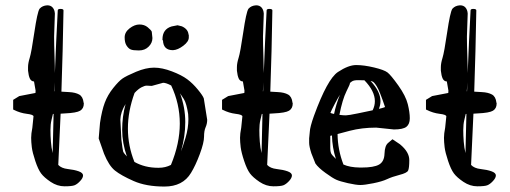

<svg xmlns="http://www.w3.org/2000/svg" viewBox="-20 -684 1909 719"><path d="M293 -299.8V-300.3C291.3 -314.9 285.8 -324.9 276.4 -330.1C266.9 -335.3 254.5 -338.3 239 -339.1C223.6 -339.9 213.9 -340.5 210 -340.8C213.5 -441.7 216.1 -543.1 217.8 -645C217.8 -648.6 214.3 -650.5 207.3 -650.6C200.3 -650.8 196.6 -649.1 196.3 -645.5C192.1 -567.4 188.5 -488.9 185.5 -410.2C185.5 -426.4 185.1 -448.4 184.1 -476.1C183.1 -503.7 182.6 -527.3 182.6 -546.9L185.5 -632.8V-633.3C184.9 -642.7 182.1 -650.2 177.2 -655.8C172.4 -661.3 165.7 -664.1 157.2 -664.1H156.7C144.7 -663.4 135.3 -659.2 128.4 -651.4L127.9 -650.9C122.4 -642.1 116 -612.7 108.6 -562.7C101.3 -512.8 95.5 -481 91.3 -467.5C87.1 -454 85 -442.4 85 -432.6V-419.4C86.3 -406.7 88.5 -396.9 91.8 -389.9C95.1 -382.9 100.3 -379.2 107.4 -378.9L113.3 -344.7C113.3 -340.5 113.1 -337.6 112.8 -335.9L52.2 -324.2L29.3 -310.1V-273.9L32.2 -272.5C47.9 -264.6 63.8 -259.8 80.1 -257.8C96.4 -255.9 104.8 -252.8 105.5 -248.5L101.1 -205.6C98.1 -190.6 96.7 -178.1 96.7 -168C96.7 -157.9 97.5 -146.2 99.1 -132.8C100.7 -119.5 105.1 -102.3 112.1 -81.3C119.1 -60.3 126.3 -44.8 133.8 -34.7C141.3 -24.6 153.2 -14 169.7 -2.9C186.1 8.1 203.5 13.7 221.7 13.7C239.9 13.7 252.4 12.4 259 9.8C265.7 7.2 272.7 2 280 -5.9C287.4 -13.7 291 -20.8 291 -27.1C291 -33.4 285.6 -38.6 274.7 -42.5C263.8 -46.4 250.2 -49.2 234.1 -51C218 -52.8 206.1 -57.9 198.2 -66.4C201.5 -130.2 204.4 -194.2 207 -258.3L223.1 -259.3C252.1 -260.6 271.2 -264 280.3 -269.5C289.4 -275.1 293.9 -284 293.9 -296.4V-297.4ZM172.9 -234.9 178.2 -257.3H180.7C179.4 -208.5 178.2 -159.7 177.2 -110.8C174 -124.2 171.8 -138.3 170.7 -153.3C169.5 -168.3 168.9 -182.9 168.9 -197C168.9 -211.2 170.2 -223.8 172.9 -234.9ZM184.6 -376C184.2 -364.9 183.8 -353.7 183.1 -342.3H182.1Z M627.4 -496.1H627.9C640 -496.7 652.8 -502.3 666.5 -512.7C680.2 -523.1 687 -533.4 687 -543.5V-554.2H686C685.1 -567.9 676.8 -578.3 661.1 -585.4L645 -589.4L622.6 -585C599.8 -578.1 588.4 -562 588.4 -536.6V-533.2H590.3C591 -508.5 603.4 -496.1 627.4 -496.1ZM550.8 -541.5 548.3 -565.4C546.4 -569.7 541.3 -575.2 533 -582C524.7 -588.9 514.4 -592.3 502.2 -592.3C490 -592.3 477.7 -587.5 465.3 -577.9C453 -568.3 446.8 -557 446.8 -543.9C446.8 -530.9 449.1 -520.8 453.9 -513.4C458.6 -506.1 463.8 -501.2 469.5 -498.8C475.2 -496.3 485.4 -495.1 500.2 -495.1C515.1 -495.1 527.2 -499.8 536.6 -509.3C546.1 -518.7 550.8 -529.5 550.8 -541.5ZM455.1 -98.1C446.9 -106.9 442.3 -113.1 441.2 -116.7C440 -120.3 437.8 -134.9 434.6 -160.6L430.7 -236.3C431.3 -254.9 437.8 -274.3 450.2 -294.4C441.7 -263.2 437.5 -231 437.5 -198C437.5 -165 443.4 -131.7 455.1 -98.1ZM483.9 -335.9C493.3 -346 502 -353.1 510 -357.2C518 -361.2 524.3 -363.3 528.8 -363.3L548.3 -362.3L590.8 -374C598.3 -374 608.4 -370.6 621.1 -363.8C642.6 -318.2 653.3 -270.7 653.3 -221.2C653.3 -171.7 642.3 -120.1 620.1 -66.4C606.1 -59.2 591 -55.7 574.7 -55.7H571.8C538.9 -55.7 509.4 -63 483.4 -77.6C467.1 -118 459 -159.7 459 -202.9C459 -246 467.3 -290.4 483.9 -335.9ZM654.3 -334.5C656.9 -331.2 661.6 -324.1 668.5 -313C675.3 -301.9 680.7 -283.2 684.6 -256.8L685.5 -238.3C685.5 -215.5 682 -192.1 674.8 -168.2C667.6 -144.3 661.9 -127.3 657.7 -117.2C668.5 -154 673.8 -190.5 673.8 -226.8C673.8 -263.1 667.3 -299 654.3 -334.5ZM556.9 -430.7C536.5 -430.7 514.2 -425.5 489.7 -415.3C465.3 -405 448.4 -396.6 439 -390.1C429.5 -383.6 417.9 -371.7 404.1 -354.5C390.2 -337.2 379.6 -318.8 372.3 -299.3C365 -279.8 359 -254.6 354.5 -223.6L349.6 -165.5L369.6 -108.4C381.7 -78.5 395.3 -57.4 410.6 -45.2C425.9 -33 449.2 -19.9 480.5 -6.1C511.7 7.7 550.2 14.6 595.9 14.6C641.7 14.6 674.8 -2.4 695.3 -36.6C706.7 -55.2 717.7 -78.7 728.3 -107.2C738.9 -135.7 744.1 -157.3 744.1 -172.1C744.1 -186.9 746.1 -198.7 750 -207.5C753.9 -216.3 755.9 -225.6 755.9 -235.4L743.2 -315.4C740.9 -322.3 733.5 -333.3 720.9 -348.6C708.4 -363.9 695.1 -376.8 681.2 -387.2C667.2 -397.6 648 -407.5 623.8 -416.7C599.5 -426 577.2 -430.7 556.9 -430.7Z M1075.2 -299.8V-300.3C1073.6 -314.9 1068 -324.9 1058.6 -330.1C1049.2 -335.3 1036.7 -338.3 1021.2 -339.1C1005.8 -339.9 996.1 -340.5 992.2 -340.8C995.8 -441.7 998.4 -543.1 1000 -645C1000 -648.6 996.5 -650.5 989.5 -650.6C982.5 -650.8 978.8 -649.1 978.5 -645.5C974.3 -567.4 970.7 -488.9 967.8 -410.2C967.8 -426.4 967.3 -448.4 966.3 -476.1C965.3 -503.7 964.8 -527.3 964.8 -546.9L967.8 -632.8V-633.3C967.1 -642.7 964.4 -650.2 959.5 -655.8C954.6 -661.3 947.9 -664.1 939.5 -664.1H939C926.9 -663.4 917.5 -659.2 910.6 -651.4L910.2 -650.9C904.6 -642.1 898.2 -612.7 890.9 -562.7C883.5 -512.8 877.8 -481 873.5 -467.5C869.3 -454 867.2 -442.4 867.2 -432.6V-419.4C868.5 -406.7 870.8 -396.9 874 -389.9C877.3 -382.9 882.5 -379.2 889.6 -378.9L895.5 -344.7C895.5 -340.5 895.3 -337.6 895 -335.9L834.5 -324.2L811.5 -310.1V-273.9L814.5 -272.5C830.1 -264.6 846 -259.8 862.3 -257.8C878.6 -255.9 887 -252.8 887.7 -248.5L883.3 -205.6C880.4 -190.6 878.9 -178.1 878.9 -168C878.9 -157.9 879.7 -146.2 881.3 -132.8C883 -119.5 887.3 -102.3 894.3 -81.3C901.3 -60.3 908.5 -44.8 916 -34.7C923.5 -24.6 935.5 -14 951.9 -2.9C968.3 8.1 985.7 13.7 1003.9 13.7C1022.1 13.7 1034.6 12.4 1041.3 9.8C1047.9 7.2 1054.9 2 1062.3 -5.9C1069.6 -13.7 1073.2 -20.8 1073.2 -27.1C1073.2 -33.4 1067.8 -38.6 1056.9 -42.5C1046 -46.4 1032.5 -49.2 1016.4 -51C1000.2 -52.8 988.3 -57.9 980.5 -66.4C983.7 -130.2 986.7 -194.2 989.3 -258.3L1005.4 -259.3C1034.3 -260.6 1053.4 -264 1062.5 -269.5C1071.6 -275.1 1076.2 -284 1076.2 -296.4V-297.4ZM955.1 -234.9 960.4 -257.3H962.9C961.6 -208.5 960.4 -159.7 959.5 -110.8C956.2 -124.2 954 -138.3 952.9 -153.3C951.7 -168.3 951.2 -182.9 951.2 -197C951.2 -211.2 952.5 -223.8 955.1 -234.9ZM966.8 -376C966.5 -364.9 966 -353.7 965.3 -342.3H964.4Z M1251 -253.9C1258.5 -292.3 1267.3 -321.6 1277.3 -341.8C1286.1 -359.4 1290.5 -369.5 1290.5 -372.1C1290.5 -372.7 1290.4 -373 1290 -373C1290.7 -373.7 1293.2 -375.7 1297.6 -378.9C1302 -382.2 1309.8 -383.8 1321 -383.8C1332.3 -383.8 1340.2 -383.6 1344.7 -383.3C1370.8 -356.3 1383.8 -330.2 1383.8 -305.2C1383.8 -293.5 1381 -282.1 1375.5 -271C1362.8 -268.4 1344.5 -264.6 1320.6 -259.5C1296.6 -254.5 1281.4 -252 1274.9 -252C1268.4 -252 1260.4 -252.6 1251 -253.9ZM1334.5 -56.6H1327.1C1302.4 -57 1282.1 -60.7 1266.1 -67.9C1251.8 -105 1244.5 -143.1 1244.1 -182.1C1244.8 -182.5 1260.1 -186.5 1290 -194.3C1320 -202.1 1352.9 -206.1 1388.7 -206.1L1455.1 -199.2C1477.9 -199.2 1493.5 -202.6 1502 -209.2C1510.4 -215.9 1514.6 -226.6 1514.6 -241.2C1514.6 -255.9 1512.1 -273.4 1507.1 -293.9C1502 -314.5 1490.2 -337.7 1471.7 -363.8C1453.1 -389.8 1439.6 -406.1 1431.2 -412.6C1422.7 -419.1 1405.8 -425.4 1380.6 -431.4C1355.4 -437.4 1333.1 -440.4 1313.7 -440.4C1294.4 -440.4 1271.6 -431.7 1245.4 -414.3C1219.2 -396.9 1189.3 -342.3 1155.8 -250.5C1145.7 -222.2 1140.5 -202.1 1140.1 -190.4L1137.7 -166V-148.9C1137.7 -140.1 1140.5 -127.1 1146 -109.9L1161.1 -71.8C1168.6 -61 1181.2 -49.2 1199 -36.4C1216.7 -23.5 1230.1 -15.1 1239.3 -11C1248.4 -6.9 1263 -2.6 1283.2 2C1303.4 6.5 1318.8 8.8 1329.3 8.8C1339.9 8.8 1356.2 6.6 1378.2 2.2C1400.1 -2.2 1417.3 -7.3 1429.7 -13.2C1442.1 -19 1457.5 -24.3 1476.1 -29.1C1494.6 -33.8 1505.4 -39.1 1508.3 -45.2C1511.2 -51.2 1512.7 -64.3 1512.7 -84.5C1512.7 -104.7 1501.3 -124.2 1478.5 -143.1L1478 -143.6L1449.7 -162.6L1433.6 -148.9C1425.1 -142.1 1420.6 -128.7 1419.9 -108.6C1419.3 -88.6 1412.4 -75 1399.4 -67.6C1386.4 -60.3 1364.7 -56.6 1334.5 -56.6ZM1252.9 -329.1C1243.2 -304.7 1235.8 -280.8 1231 -257.3C1224.4 -258.6 1219.9 -259.9 1217.3 -261.2C1219.6 -267.4 1224.9 -278.4 1233.2 -294.2C1241.5 -310 1248 -321.6 1252.9 -329.1ZM1216.8 -129.4V-175.3L1223.1 -176.8C1223.8 -146.8 1228.7 -117.5 1237.8 -88.9C1227.4 -99 1221.3 -106.2 1219.5 -110.6C1217.7 -115 1216.8 -121.3 1216.8 -129.4ZM1374.5 -378.9C1378.4 -377.9 1383.9 -371.9 1390.9 -360.8C1397.9 -349.8 1408.2 -323.9 1421.9 -283.2C1418.3 -281.6 1413.9 -280.1 1408.7 -278.8L1398.9 -276.4C1402.8 -285.8 1404.8 -295.4 1404.8 -305.2C1404.8 -329.3 1392.4 -354.5 1367.7 -380.9C1368.3 -380.5 1370.6 -379.9 1374.5 -378.9Z M1838.9 -299.8V-300.3C1837.2 -314.9 1831.7 -324.9 1822.3 -330.1C1812.8 -335.3 1800.4 -338.3 1784.9 -339.1C1769.4 -339.9 1759.8 -340.5 1755.9 -340.8C1759.4 -441.7 1762 -543.1 1763.7 -645C1763.7 -648.6 1760.2 -650.5 1753.2 -650.6C1746.2 -650.8 1742.5 -649.1 1742.2 -645.5C1738 -567.4 1734.4 -488.9 1731.4 -410.2C1731.4 -426.4 1731 -448.4 1730 -476.1C1729 -503.7 1728.5 -527.3 1728.5 -546.9L1731.4 -632.8V-633.3C1730.8 -642.7 1728 -650.2 1723.1 -655.8C1718.3 -661.3 1711.6 -664.1 1703.1 -664.1H1702.6C1690.6 -663.4 1681.2 -659.2 1674.3 -651.4L1673.8 -650.9C1668.3 -642.1 1661.9 -612.7 1654.5 -562.7C1647.2 -512.8 1641.4 -481 1637.2 -467.5C1633 -454 1630.9 -442.4 1630.9 -432.6V-419.4C1632.2 -406.7 1634.4 -396.9 1637.7 -389.9C1641 -382.9 1646.2 -379.2 1653.3 -378.9L1659.2 -344.7C1659.2 -340.5 1659 -337.6 1658.7 -335.9L1598.1 -324.2L1575.2 -310.1V-273.9L1578.1 -272.5C1593.8 -264.6 1609.7 -259.8 1626 -257.8C1642.3 -255.9 1650.7 -252.8 1651.4 -248.5L1647 -205.6C1644 -190.6 1642.6 -178.1 1642.6 -168C1642.6 -157.9 1643.4 -146.2 1645 -132.8C1646.6 -119.5 1651 -102.3 1658 -81.3C1665 -60.3 1672.2 -44.8 1679.7 -34.7C1687.2 -24.6 1699.1 -14 1715.6 -2.9C1732 8.1 1749.3 13.7 1767.6 13.7C1785.8 13.7 1798.3 12.4 1804.9 9.8C1811.6 7.2 1818.6 2 1825.9 -5.9C1833.3 -13.7 1836.9 -20.8 1836.9 -27.1C1836.9 -33.4 1831.5 -38.6 1820.6 -42.5C1809.7 -46.4 1796.1 -49.2 1780 -51C1763.9 -52.8 1752 -57.9 1744.1 -66.4C1747.4 -130.2 1750.3 -194.2 1752.9 -258.3L1769 -259.3C1798 -260.6 1817.1 -264 1826.2 -269.5C1835.3 -275.1 1839.8 -284 1839.8 -296.4V-297.4ZM1718.8 -234.9 1724.1 -257.3H1726.6C1725.3 -208.5 1724.1 -159.7 1723.1 -110.8C1719.9 -124.2 1717.7 -138.3 1716.6 -153.3C1715.4 -168.3 1714.8 -182.9 1714.8 -197C1714.8 -211.2 1716.1 -223.8 1718.8 -234.9ZM1730.5 -376C1730.1 -364.9 1729.7 -353.7 1729 -342.3H1728Z"/></svg>

Font: Drukaatie burti
Style: Regular
Weight: 400
Version: Version 0.14.4